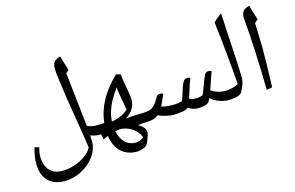

<svg xmlns="http://www.w3.org/2000/svg" viewBox="-127 -1104 2718 1768"><g transform="rotate(-15 1231.5 -220.0)"><path d="M706.1 9.8Q664.1 9.8 627.9 -7.8L629.9 51.8Q629.9 122.6 584.7 188.5Q539.6 254.4 459.5 297.1Q379.4 339.8 293 339.8Q192.4 339.8 136.2 282Q80.1 224.1 80.1 119.1Q80.1 82.5 84.2 54.9Q88.4 27.3 103 -33.2L146 -22.9Q132.8 27.3 132.8 61Q132.8 147.9 176 195.6Q219.2 243.2 295.9 243.2Q352.1 243.2 411.9 224.1Q471.7 205.1 519 170.9Q566.4 136.7 585.9 96.2Q564 -52.7 530.8 -250Q510.3 -369.1 491 -508.5Q471.7 -647.9 471.7 -686Q471.7 -725.1 489.5 -748Q507.3 -771 548.8 -779.8Q551.8 -768.6 554.4 -758.8Q557.1 -749 590.8 -640.1L563 -616.2Q568.8 -571.8 620.1 -100.1Q656.7 -80.1 706.1 -80.1Q715.8 -80.1 715.8 -69.8V0Q715.8 9.8 706.1 9.8Z M1077.6 17.1Q1109.9 33.7 1127.4 56.2Q1145 78.6 1145 101.1Q1145 118.7 1128.9 161.1Q1112.8 203.6 1105 212.9Q1092.8 228 1063.5 239Q1034.2 250 1005.9 250Q914.6 250 856.4 195.6Q798.3 141.1 783.7 41L738.8 60.1L726.6 8.8L714.4 9.8H705.6Q695.8 9.8 695.8 0V-69.8Q695.8 -80.1 705.6 -80.1Q741.7 -80.1 782.7 -83Q804.7 -299.8 1002.9 -487.8L1044.9 -476.1Q1048.8 -422.4 1065.9 -337.4Q1080.6 -261.2 1080.6 -225.1Q1080.6 -132.3 984.9 -70.8Q1059.1 -80.1 1160.6 -80.1Q1173.8 -80.1 1173.8 -67.9V-2.9Q1173.8 9.8 1160.6 9.8Q1111.3 9.8 1077.6 17.1ZM976.6 -370.1Q928.7 -302.2 906 -258.3Q883.3 -214.4 869.6 -168.7Q856 -123 854 -78.1Q941.4 -89.4 1012.7 -147.9L1002.4 -207.5Q981 -318.4 976.6 -370.1ZM906.7 9.8Q890.1 9.8 860.8 17.1Q876.5 88.4 916.7 127.7Q957 167 1015.6 167Q1037.1 167 1059.6 158.4Q1082 149.9 1093.8 136.2Q1084.5 104 1055.4 74.2Q1026.4 44.4 986.8 27.1Q947.3 9.8 906.7 9.8Z M1943.8 9.8Q1898.4 9.8 1851.8 -8.1Q1805.2 -25.9 1776.9 -55.2L1759.8 -22Q1752 -8.8 1720.2 0.5Q1688.5 9.8 1655.8 9.8Q1625 9.8 1603 1.7Q1581.1 -6.3 1561 -20Q1550.3 -7.3 1513.9 0.5Q1477.5 8.3 1419.9 9.8Q1386.7 9.8 1344.2 -0.5Q1301.8 -10.7 1275.9 -25.9Q1237.3 9.8 1153.8 9.8Q1144 9.8 1144 0V-69.8Q1144 -80.1 1153.8 -80.1Q1186.5 -80.1 1208 -86.2Q1229.5 -92.3 1249 -106.9Q1264.2 -119.1 1273.7 -131.1Q1283.2 -143.1 1312 -191.9Q1322.3 -210.4 1348.1 -210.4Q1366.2 -210.4 1377 -202.1Q1343.3 -121.6 1327.6 -94.2Q1367.7 -80.1 1432.6 -80.1Q1488.3 -80.1 1524.9 -91.8Q1532.7 -105 1553.2 -173.3Q1567.4 -222.7 1579.8 -248.3Q1592.3 -273.9 1604 -280.3Q1615.7 -286.6 1628.4 -286.6Q1644.5 -286.6 1655.8 -277.8Q1637.7 -237.3 1609.4 -142.6L1594.7 -97.2Q1613.3 -87.9 1627 -85.4Q1640.6 -83 1657.7 -83Q1686 -83 1722.7 -95.2Q1731 -108.9 1756.3 -179.7Q1780.8 -250 1796.9 -277.8Q1808.1 -296.4 1833 -296.4Q1851.1 -296.4 1861.8 -288.1Q1856.4 -275.9 1851.3 -262Q1846.2 -248 1802.7 -121.1Q1830.6 -102.5 1863.5 -91.3Q1896.5 -80.1 1943.8 -80.1Q1953.6 -80.1 1953.6 -69.8V0Q1953.6 9.8 1943.8 9.8Z M1932.6 9.8Q1922.4 9.8 1922.4 0V-69.8Q1922.4 -80.1 1932.6 -80.1Q2005.4 -80.1 2062.5 -110.8Q2038.1 -429.2 2003.4 -713.9Q2038.1 -750.5 2082.5 -779.8L2091.8 -605.5Q2104.5 -394.5 2108.6 -309.1Q2112.8 -223.6 2113.8 -148.9Q2113.8 -107.9 2072.8 -30.8Q2050.3 9.8 1932.6 9.8Z M2361.8 -612.8Q2368.7 -414.6 2368.7 -381.8Q2368.7 -196.3 2360.4 0L2306.6 9.8Q2304.2 -153.3 2295.9 -343Q2287.6 -532.7 2274.4 -674.8L2273.4 -690.9Q2273.4 -727.5 2292.2 -749.5Q2311 -771.5 2351.6 -779.8Q2362.8 -735.4 2372.6 -706.1L2393.6 -640.1Z"/></g></svg>

Font: Droid Persian Naskh
Style: Regular
Weight: 400
Designer: Pascal Zoghbi
Foundry: Ascender Corporation
Version: Version 1.00